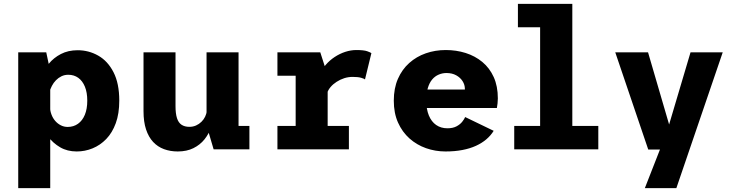

<svg xmlns="http://www.w3.org/2000/svg" viewBox="-20 -770 3790 990"><path d="M74 200V-500H218.5L239 -403.5V200ZM375.5 11Q327 11 290.2 -10.5Q253.5 -32 228.5 -65Q203.5 -98 191 -133.8Q178.5 -169.5 178.5 -198L237.5 -218.5Q238.5 -198 245.5 -179.2Q252.5 -160.5 265 -146.2Q277.5 -132 293.8 -123.8Q310 -115.5 329 -115.5Q359.5 -115.5 382.2 -131.8Q405 -148 417.5 -178.2Q430 -208.5 430 -251Q430 -293 417.8 -323Q405.5 -353 383.5 -368.8Q361.5 -384.5 332 -384.5Q313 -384.5 297 -376.8Q281 -369 268.5 -356.2Q256 -343.5 247.5 -327Q239 -310.5 234.5 -293.5L180.5 -314.5Q180.5 -343 193.5 -376.8Q206.5 -410.5 231.5 -441.2Q256.5 -472 294 -491.5Q331.5 -511 380.5 -511Q437.5 -511 486.5 -483.2Q535.5 -455.5 565.2 -397.8Q595 -340 595 -251Q595 -184 577 -134.8Q559 -85.5 527.8 -53.2Q496.5 -21 457.2 -5Q418 11 375.5 11Z M896.5 11Q858 11 825.5 -1Q793 -13 769.5 -38.2Q746 -63.5 733 -102.8Q720 -142 720 -197V-500H885V-222.5Q885 -184.5 892.5 -161Q900 -137.5 916 -126.8Q932 -116 956.5 -116Q975 -116 990.8 -123Q1006.5 -130 1018.5 -141.8Q1030.5 -153.5 1037.5 -168Q1044.5 -182.5 1046.5 -198L1079 -180Q1079 -146.5 1068 -113Q1057 -79.5 1034.2 -51.2Q1011.5 -23 977.2 -6Q943 11 896.5 11ZM1081.5 0 1045 -123.5V-500H1210V-88L1186 -120.5H1266V0Z M1410.5 0V-120.5H1504.5V-379.5H1410.5V-500H1631.5L1669.5 -382V-120.5H1779V0ZM1666.5 -288.5 1614 -316.5Q1614 -351 1626.2 -381Q1638.5 -411 1659 -435Q1679.5 -459 1705.8 -476.2Q1732 -493.5 1760.8 -502.8Q1789.5 -512 1817 -512Q1856 -512 1873.5 -505.8Q1891 -499.5 1895 -496L1862 -360.5Q1858.5 -364 1842.5 -368.8Q1826.5 -373.5 1798.5 -373.5Q1776 -373.5 1755 -366.8Q1734 -360 1715.8 -348.2Q1697.5 -336.5 1684.5 -321.2Q1671.5 -306 1666.5 -288.5Z M2277 11Q2224.5 11 2176.5 -6Q2128.5 -23 2091.2 -56.2Q2054 -89.5 2032.2 -138.2Q2010.5 -187 2010.5 -251Q2010.5 -315 2031.8 -363.5Q2053 -412 2090.2 -445.2Q2127.5 -478.5 2175.8 -495.2Q2224 -512 2278.5 -512Q2332.5 -512 2381 -496.8Q2429.5 -481.5 2467 -450.5Q2504.5 -419.5 2525.8 -372.5Q2547 -325.5 2547 -262.5Q2547 -250.5 2545.5 -236.8Q2544 -223 2542 -213H2143.5V-308.5H2377Q2377 -309.5 2377 -310Q2377 -310.5 2377 -312Q2377 -333 2365.2 -351.5Q2353.5 -370 2332.2 -381.8Q2311 -393.5 2282 -393.5Q2261 -393.5 2241.8 -385.2Q2222.5 -377 2208.2 -360Q2194 -343 2186 -316.2Q2178 -289.5 2178 -252.5Q2178 -207 2191.2 -174.8Q2204.5 -142.5 2229 -125.5Q2253.5 -108.5 2287 -108.5Q2315 -108.5 2333.8 -118.5Q2352.5 -128.5 2363.2 -142Q2374 -155.5 2378.5 -166.5L2525.5 -95.5Q2510.5 -71 2487.5 -51.5Q2464.5 -32 2433.8 -18Q2403 -4 2363.8 3.5Q2324.5 11 2277 11Z M2631.5 0V-120.5H2765V-629.5H2650.5V-750H2931V-120.5H3065V0Z M3305 200 3396 -32.5 3452.5 1H3322.5L3152.5 -500H3321.5L3443 -84H3417L3540.5 -500H3706.5L3467.5 200Z"/></svg>

Font: Trispace Thin
Style: Bold
Weight: 700
Version: Version 1.210